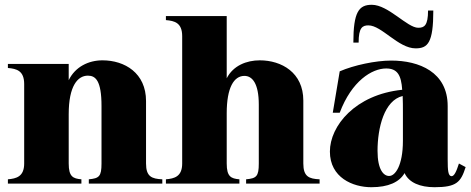

<svg xmlns="http://www.w3.org/2000/svg" viewBox="-20 -767 1968 802"><path d="M590 -84V-345C590 -462 501 -515 408 -515C350 -515 294 -488 267 -432V-500H13V-483C49 -480 81 -472 81 -416V-84C81 -29 48 -21 13 -18V0H320V-18C285 -21 267 -29 267 -84V-290C267 -409 305 -451 347 -451C379 -451 404 -431 404 -324V-84C404 -30 394 -22 351 -18V0H658V-18C614 -20 590 -29 590 -84Z M673 -18V0H980V-18C945 -21 927 -29 927 -84V-294C927 -401 957 -450 1001 -450C1033 -450 1061 -420 1061 -330V-84C1061 -30 1051 -22 1008 -18V0H1315V-18C1271 -20 1247 -29 1247 -84V-347C1247 -464 1156 -515 1065 -515C1010 -515 954 -493 927 -440V-700H673V-683C709 -680 741 -672 741 -616V-84C741 -29 708 -21 673 -18Z M1531 15C1602 15 1648 -6 1670 -44C1688 -4 1735 15 1795 15C1887 15 1905 -6 1925 -69L1897 -84C1886 -49 1877 -31 1866 -31C1852 -32 1850 -54 1850 -101V-324C1850 -466 1731 -514 1614 -514C1549 -514 1459 -495 1399 -469L1370 -296H1399C1449 -429 1534 -481 1593 -481C1640 -481 1656 -453 1660 -392C1464 -372 1358 -241 1358 -134C1358 -25 1454 15 1531 15ZM1605 -32C1583 -32 1557 -57 1557 -137C1557 -233 1585 -348 1662 -366C1663 -346 1663 -319 1663 -296V-179C1663 -74 1630 -31 1605 -32ZM1519 -661C1574 -661 1644 -565 1716 -565C1767 -565 1790 -588 1790 -723H1768C1768 -660 1752 -651 1727 -651C1681 -651 1602 -747 1533 -747C1479 -747 1456 -717 1456 -589H1478C1478 -652 1494 -661 1519 -661Z"/></svg>

Font: Sprat Condesed
Style: Bold
Weight: 700
Width: 3
Designer: Ethan Nakache
Foundry: Collletttivo
Version: Version 2.000;Glyphs 3.2 (3217)